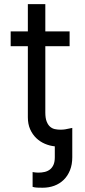

<svg xmlns="http://www.w3.org/2000/svg" viewBox="-20 -696 406 921"><path d="M313.9 -474.4H197.4V-156.2Q197.4 -129.6 203.7 -113.5Q209.9 -97.3 220 -88.4Q230.1 -79.5 243.1 -76.7Q256 -73.9 269.9 -73.9Q277 -73.9 282.5 -74.4Q288 -74.9 292.6 -75.6L326.7 -82.4V58.2Q326.7 93.4 315.7 120.7Q304.7 148.1 285.5 166.7Q266.3 185.4 240.4 195Q214.5 204.5 184.7 204.5Q171.9 204.5 158.9 204Q146 203.5 136.4 200.3V129.3Q141.7 130.3 148.8 131.2Q155.9 132.1 163.4 132.1Q180.4 132.1 195 128.6Q209.5 125 220.2 116.5Q230.8 108 236.9 93.8Q242.9 79.5 242.9 58.2V6Q218.4 3.6 195.1 -6.4Q171.9 -16.3 153.8 -33.7Q135.7 -51.1 124.6 -76Q113.6 -100.9 113.6 -133.5V-474.4H31.2V-545.5H113.6V-676.1H197.4V-545.5H313.9Z"/></svg>

Font: Interop
Style: Regular
Weight: 400
Designer: Rasmus Andersson, Google, Jang Haemin
Foundry: jhaemin
Version: Version 1.008